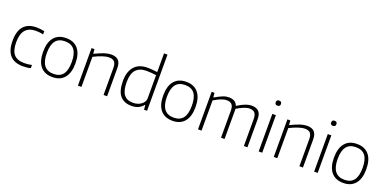

<svg xmlns="http://www.w3.org/2000/svg" viewBox="-9 -1697 5211 2596"><g transform="rotate(20 2596.5 -399.0)"><path d="M300 9Q52 9 52 -269Q52 -549 300 -549Q324 -549 354 -545.5Q384 -542 411 -536V-489Q385 -496 358.5 -499Q332 -502 305 -502Q105 -502 105 -269Q105 -148 152.5 -93Q200 -38 303 -38Q331 -38 356 -40.5Q381 -43 411 -50V-4Q391 2 360 5.5Q329 9 300 9Z M724 10Q611 10 551 -62Q491 -134 491 -270Q491 -406 551 -478Q611 -550 724 -550Q836 -550 896 -478Q956 -406 956 -270Q956 -134 896 -62Q836 10 724 10ZM724 -36Q815 -36 859 -93.5Q903 -151 903 -270Q903 -389 859 -446.5Q815 -504 724 -504Q633 -504 588.5 -446.5Q544 -389 544 -270Q544 -36 724 -36Z M1090 -540H1132L1137 -477H1142Q1182 -496 1215 -510Q1248 -524 1275.5 -533Q1303 -542 1326.5 -546Q1350 -550 1373 -550Q1441 -550 1475.5 -515Q1510 -480 1510 -403V0H1459V-386Q1459 -449 1435 -476Q1411 -503 1360 -503Q1316 -503 1260 -484Q1204 -465 1141 -433V0H1090Z M1862 10Q1754 10 1697 -57.5Q1640 -125 1640 -269Q1640 -340 1658 -393Q1676 -446 1709 -481Q1742 -516 1788.5 -533Q1835 -550 1892 -550Q1933 -550 1969 -546Q2005 -542 2035 -539V-808H2085V0H2041L2036 -66H2031Q2002 -29 1960 -9.5Q1918 10 1862 10ZM1868 -36Q1899 -36 1929.5 -45Q1960 -54 1983 -70.5Q2006 -87 2020.5 -110Q2035 -133 2035 -161V-494Q2005 -499 1968.5 -502Q1932 -505 1892 -505Q1796 -505 1744.5 -449Q1693 -393 1693 -270Q1693 -147 1736.5 -91.5Q1780 -36 1868 -36Z M2452 10Q2339 10 2279 -62Q2219 -134 2219 -270Q2219 -406 2279 -478Q2339 -550 2452 -550Q2564 -550 2624 -478Q2684 -406 2684 -270Q2684 -134 2624 -62Q2564 10 2452 10ZM2452 -36Q2543 -36 2587 -93.5Q2631 -151 2631 -270Q2631 -389 2587 -446.5Q2543 -504 2452 -504Q2361 -504 2316.5 -446.5Q2272 -389 2272 -270Q2272 -36 2452 -36Z M2818 -540H2859L2865 -477H2869Q2902 -496 2929 -510Q2956 -524 2979 -533Q3002 -542 3022.5 -546Q3043 -550 3063 -550Q3163 -550 3189 -475H3193Q3228 -496 3256 -510.5Q3284 -525 3307.5 -533.5Q3331 -542 3351.5 -546Q3372 -550 3392 -550Q3460 -550 3494.5 -515Q3529 -480 3529 -403V0H3478V-386Q3478 -449 3454 -476Q3430 -503 3379 -503Q3343 -503 3299 -485Q3255 -467 3200 -435V0H3149V-386Q3149 -449 3125 -476Q3101 -503 3050 -503Q3012 -503 2966.5 -484.5Q2921 -466 2869 -434V0H2818Z M3717 -668Q3680 -668 3680 -704Q3680 -741 3717 -741Q3755 -741 3755 -704Q3755 -668 3717 -668ZM3691 -540H3742V0H3691Z M3908 -540H3950L3955 -477H3960Q4000 -496 4033 -510Q4066 -524 4093.5 -533Q4121 -542 4144.5 -546Q4168 -550 4191 -550Q4259 -550 4293.5 -515Q4328 -480 4328 -403V0H4277V-386Q4277 -449 4253 -476Q4229 -503 4178 -503Q4134 -503 4078 -484Q4022 -465 3959 -433V0H3908Z M4515 -668Q4478 -668 4478 -704Q4478 -741 4515 -741Q4553 -741 4553 -704Q4553 -668 4515 -668ZM4489 -540H4540V0H4489Z M4909 10Q4796 10 4736 -62Q4676 -134 4676 -270Q4676 -406 4736 -478Q4796 -550 4909 -550Q5021 -550 5081 -478Q5141 -406 5141 -270Q5141 -134 5081 -62Q5021 10 4909 10ZM4909 -36Q5000 -36 5044 -93.5Q5088 -151 5088 -270Q5088 -389 5044 -446.5Q5000 -504 4909 -504Q4818 -504 4773.5 -446.5Q4729 -389 4729 -270Q4729 -36 4909 -36Z"/></g></svg>

Font: Encode Sans Normal
Style: ExtraLight
Weight: 200
Designer: Pablo Impallari, Andres Torresi
Foundry: Pablo Impallari, Andres Torresi
Version: Version 1.000; ttfautohint (v1.00) -l 8 -r 50 -G 200 -x 14 -